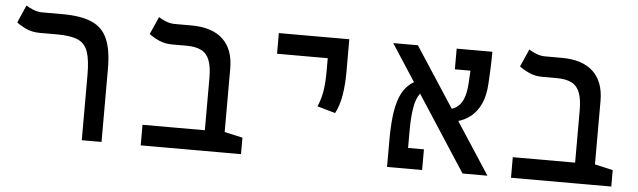

<svg xmlns="http://www.w3.org/2000/svg" viewBox="-43 -760 3016 908"><g transform="rotate(5 1465.0 -306.0)"><path d="M460 -347.7V0H366.2V-310.1Q366.2 -380.9 353 -419.4Q339.8 -458 305.7 -473.1Q271.5 -488.3 207.5 -488.3H124.5Q88.4 -488.3 61 -500.7Q33.7 -513.2 13.7 -528.3L50.3 -611.8Q61.5 -604 83.3 -595Q105 -585.9 128.4 -585.9H223.1Q312.5 -585.9 364.3 -562.7Q416 -539.6 438 -487.3Q460 -435.1 460 -347.7Z M1122.1 -78.1V0H646V-97.7H1035.6ZM1036.1 -398.9V0H941.9V-345.7Q941.9 -398.4 929.9 -429.7Q918 -460.9 891.4 -474.6Q864.7 -488.3 820.3 -488.3H753.4Q717.8 -488.3 690.2 -500.7Q662.6 -513.2 642.6 -528.3L679.7 -611.8Q690.9 -604 712.4 -595Q733.9 -585.9 757.3 -585.9H835.9Q933.6 -585.9 984.9 -538.1Q1036.1 -490.2 1036.1 -398.9Z M1548.3 -232.4 1462.9 -256.8Q1478.5 -293 1484.9 -332.3Q1491.2 -371.6 1491.2 -428.2V-585.9H1585V-428.2Q1585 -371.6 1576.7 -320.3Q1568.4 -269 1548.3 -232.4ZM1250.5 -487.8V-585.9H1585V-487.8Z M2173.8 0 1793.5 -585.9H1910.6L2292 0ZM1846.7 0V-98.1H1981.9V0ZM1815.4 0Q1815.4 -15.1 1815.4 -47.4Q1815.4 -79.6 1815.4 -130.9Q1815.4 -188 1821 -239.7Q1826.7 -291.5 1842.5 -332.3Q1858.4 -373 1889.4 -398.2Q1920.4 -423.3 1971.2 -427.2L1983.9 -381.8Q1955.6 -378.4 1938.7 -355.7Q1921.9 -333 1914.3 -289.1Q1906.7 -245.1 1906.7 -177.7Q1906.7 -152.3 1906.7 -124.8Q1906.7 -97.2 1906.7 -71.5Q1906.7 -45.9 1906.7 -26.9Q1906.7 -7.8 1906.7 0ZM2060.1 -235.8 2051.3 -294.4Q2089.8 -294.4 2113.8 -308.3Q2137.7 -322.3 2149.9 -351.1Q2162.1 -379.9 2165 -424.3Q2167.5 -463.4 2169.7 -505.4Q2171.9 -547.4 2171.9 -585.9H2264.2Q2264.2 -547.4 2262.5 -506.1Q2260.7 -464.8 2258.8 -434.1Q2255.4 -375.5 2237.3 -337.2Q2219.2 -298.8 2191.4 -276.6Q2163.6 -254.4 2129.6 -245.1Q2095.7 -235.8 2060.1 -235.8ZM2094.7 -487.8V-585.9H2259.8L2239.3 -487.8Z M2879.9 -78.1V0H2403.8V-97.7H2793.5ZM2793.9 -398.9V0H2699.7V-345.7Q2699.7 -398.4 2687.7 -429.7Q2675.8 -460.9 2649.2 -474.6Q2622.6 -488.3 2578.1 -488.3H2511.2Q2475.6 -488.3 2448 -500.7Q2420.4 -513.2 2400.4 -528.3L2437.5 -611.8Q2448.7 -604 2470.2 -595Q2491.7 -585.9 2515.1 -585.9H2593.8Q2691.4 -585.9 2742.7 -538.1Q2793.9 -490.2 2793.9 -398.9Z"/></g></svg>

Font: Cascadia Mono
Style: Regular
Weight: 400
Monospace: yes
Designer: Aaron Bell
Foundry: Saja Typeworks
Version: Version 2404.023